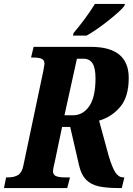

<svg xmlns="http://www.w3.org/2000/svg" viewBox="-40 -951 671 971"><path d="M-9 -54H2Q32 -54 51.5 -66Q71 -78 78 -113L179 -592Q185 -624 185 -628Q185 -647 171 -653.5Q157 -660 128 -660H117L130 -714H420Q611 -714 611 -557Q611 -461 567.5 -410Q524 -359 461 -341L509 -165Q527 -104 543.5 -79Q560 -54 583 -54H589L576 0H561Q497 0 458 -9Q419 -18 395 -42.5Q371 -67 360 -114L315 -309H274L236 -128Q228 -96 228 -86Q228 -67 243 -60.5Q258 -54 287 -54H314L300 0H-20ZM329 -368Q379 -368 411 -413.5Q443 -459 443 -555Q443 -607 428 -630.5Q413 -654 382 -654H349L286 -368ZM332 -784Q358 -814 389 -856Q420 -898 440 -931H592L589 -921Q569 -895 507 -846Q445 -797 398 -771H329Z"/></svg>

Font: Noto Serif CondExtraBold
Style: Italic
Weight: 800
Width: 3
Italic angle: -12°
Designer: Monotype Design Team
Foundry: Monotype Imaging Inc.
Version: Version 1.001